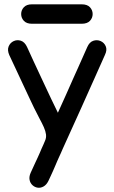

<svg xmlns="http://www.w3.org/2000/svg" viewBox="-20 -694 528 889"><path d="M122 106Q114 124 117 139Q120 154 130.5 163.5Q141 173 154.5 175Q168 177 181.5 169.5Q195 162 204 144Q209 133 214 121.5Q219 110 224.5 98Q230 86 235 74Q240 62 245 50Q249 41 253 31Q257 21 261.5 12Q266 3 269 -4Q281 -31 283.5 -52Q286 -73 279.5 -96.5Q273 -120 257.5 -152.5Q242 -185 218 -234Q208 -255 194.5 -284Q181 -313 165.5 -346Q150 -379 134.5 -412.5Q119 -446 105 -477Q94 -500 76.5 -505.5Q59 -511 43 -503.5Q27 -496 20 -479Q13 -462 23 -439Q37 -409 53 -375Q69 -341 84.5 -307.5Q100 -274 114 -244.5Q128 -215 138 -194Q151 -167 163 -145Q175 -123 183 -105Q191 -87 193 -71.5Q195 -56 188 -41Q185 -33 181 -24.5Q177 -16 173 -7Q169 2 165 12Q160 24 154.5 35.5Q149 47 143.5 59Q138 71 132.5 83Q127 95 122 106ZM466 -440Q477 -463 469.5 -480Q462 -497 445.5 -504Q429 -511 411.5 -505Q394 -499 384 -476Q374 -453 362 -426.5Q350 -400 339.5 -376Q329 -352 321 -335Q305 -298 286 -256Q267 -214 248.5 -173Q230 -132 214 -97.5Q198 -63 188 -40Q184 -30 180.5 -22Q177 -14 173.5 -6Q170 2 166 12Q161 23 155.5 35Q150 47 144 59Q138 71 132.5 83Q127 95 122 106Q114 124 117 139Q120 154 130.5 163.5Q141 173 154.5 175Q168 177 181.5 169.5Q195 162 204 144Q209 133 214.5 121.5Q220 110 225 98.5Q230 87 235 75.5Q240 64 245 52Q249 42 253.5 33Q258 24 262 14.5Q266 5 270 -4Q285 -37 308 -88Q331 -139 356.5 -195Q382 -251 403 -299Q409 -312 416.5 -329Q424 -346 432.5 -365Q441 -384 449.5 -403Q458 -422 466 -440ZM358 -584Q384 -584 396.5 -597.5Q409 -611 409 -629Q409 -647 396.5 -660.5Q384 -674 358 -674Q336 -674 307.5 -674Q279 -674 247 -674Q215 -674 184.5 -674Q154 -674 128 -674Q103 -674 90.5 -660.5Q78 -647 78 -629Q78 -611 90.5 -597.5Q103 -584 128 -584Q150 -584 179.5 -584Q209 -584 241.5 -584Q274 -584 304.5 -584Q335 -584 358 -584Z"/></svg>

Font: Tilt Neon
Style: Regular
Weight: 400
Designer: Andy Clymer
Foundry: Andy Clymer
Version: Version 1.000